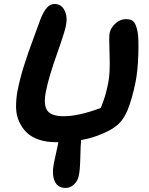

<svg xmlns="http://www.w3.org/2000/svg" viewBox="-20 -720 741 953"><path d="M258.8 -14.2Q210 -14.2 172.4 -27.1Q134.8 -40 111.6 -63Q88.4 -85.9 74.5 -117.4Q60.5 -148.9 59.8 -186Q59.1 -223.1 65.9 -264.2Q78.1 -326.7 97.9 -390.1Q117.7 -453.6 147 -532Q176.3 -610.4 182.1 -627.9Q196.8 -663.6 212.9 -681.9Q229 -700.2 251 -700.2Q284.7 -700.2 300.5 -668.2Q316.4 -636.2 307.1 -591.8Q300.3 -557.6 261.5 -448.7Q222.7 -339.8 208 -267.1Q194.8 -201.2 214.1 -172.1Q233.4 -143.1 296.9 -143.1Q370.1 -143.1 480 -184.1Q503.9 -239.7 517.1 -308.1Q527.3 -357.9 523.9 -448Q520.5 -538.1 523.9 -555.2Q529.3 -582 553 -603.5Q576.7 -625 606 -625Q634.3 -625 645.8 -609.4Q657.2 -593.8 663.1 -560.1Q668.9 -531.2 666.5 -449.7Q664.1 -368.2 652.8 -313Q636.2 -229.5 611.8 -169.9Q592.3 -126 565.4 -101.8Q538.6 -77.6 492.2 -58.1Q441.9 -35.2 382.8 -24.9Q379.9 -1.5 378.7 60.8Q377.4 123 371.1 151.9Q366.7 176.8 348.1 194.8Q329.6 212.9 306.2 212.9Q266.1 212.9 251.5 179.4Q236.8 146 247.1 91.8Q250.5 74.7 259.3 35.4Q268.1 -3.9 270 -14.2Z"/></svg>

Font: Shantell Sans Irregular
Style: Italic
Weight: 600
Italic angle: -11.31°
Designer: Stephen Nixon, Anya Danilova, Shantell Martin
Foundry: Arrow Type
Version: Version 1.006;[9816181b4]